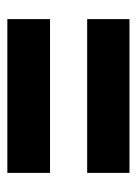

<svg xmlns="http://www.w3.org/2000/svg" viewBox="55 -613 372 522"><g transform="rotate(90 241.0 -352.0)"><path d="M32 -403V-518H450V-403ZM32 -186V-302H450V-186Z"/></g></svg>

Font: Noto Sans Tamil ExtraCondensed ExtraBold
Style: Regular
Weight: 800
Width: 2
Designer: Jelle Bosma - Monotype Design Team
Foundry: Monotype Imaging Inc.
Version: Version 2.004; ttfautohint (v1.8.4.7-5d5b)